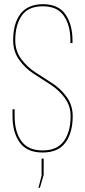

<svg xmlns="http://www.w3.org/2000/svg" viewBox="-20 -725 408 919"><path d="M185 -705Q259 -705 293 -656.5Q327 -608 327 -531V-519H317V-531Q317 -604 285.5 -649.5Q254 -695 185 -695Q115 -695 84 -650Q53 -605 53 -532Q53 -481 81.5 -442.5Q110 -404 150.5 -378Q191 -352 231 -326Q271 -300 299.5 -260.5Q328 -221 328 -169Q328 -91 293.5 -43Q259 5 184 5Q109 5 74.5 -43Q40 -91 40 -169V-202H50V-169Q50 -95 82 -50Q114 -5 184 -5Q254 -5 286 -50Q318 -95 318 -169Q318 -219 289.5 -257Q261 -295 221 -320.5Q181 -346 140.5 -372.5Q100 -399 71.5 -439Q43 -479 43 -532Q43 -612 77.5 -658Q112 -704 185 -705ZM164 174 180 112H179V34H189V112L171 174Z"/></svg>

Font: Bebas Neue Thin
Style: Regular
Weight: 200
Designer: Ryoichi Tsunekawa
Foundry: Ryoichi Tsunekawa
Version: Version 1.003;PS 001.003;hotconv 1.0.70;makeotf.lib2.5.58329